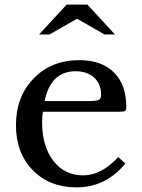

<svg xmlns="http://www.w3.org/2000/svg" viewBox="-20 -800 613 830"><path d="M491 -121 522 -93Q437 10 311 10Q194 10 121.5 -64.5Q49 -139 49 -259Q49 -382 125.5 -461Q202 -540 323 -540Q419 -540 472.5 -487Q526 -434 526 -337Q526 -324 520.5 -320.5Q515 -317 495 -317H166Q162 -302 162 -272Q162 -168 210.5 -105Q259 -42 339 -42Q419 -42 491 -121ZM173 -363H357Q397 -363 407 -368Q417 -373 417 -391Q417 -437 387 -464.5Q357 -492 307 -492Q199 -492 173 -363ZM268 -780H358L477 -651H432L313 -719L194 -651H149Z"/></svg>

Font: Libre Baskerville
Style: Regular
Weight: 400
Designer: Pablo Impallari, Rodrigo Fuenzalida
Foundry: Pablo Impallari, Rodrigo Fuenzalida
Version: Version 1.000